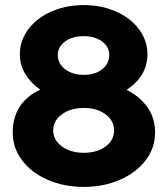

<svg xmlns="http://www.w3.org/2000/svg" viewBox="-20 -731 659 754"><path d="M30 -210Q30 -328 138 -379Q101 -405 79.5 -440Q58 -475 58 -518Q58 -572 91.5 -616.5Q125 -661 182.5 -686Q240 -711 309 -711Q378 -711 435 -686Q492 -661 525.5 -616.5Q559 -572 559 -518Q559 -432 477 -378Q528 -353 558.5 -310.5Q589 -268 589 -210Q589 -150 552 -101.5Q515 -53 451 -25Q387 3 309 3Q231 3 167 -25Q103 -53 66.5 -101.5Q30 -150 30 -210ZM428 -219Q428 -257 394.5 -282Q361 -307 309 -307Q257 -307 223 -282Q189 -257 189 -219Q189 -181 223 -156Q257 -131 309 -131Q361 -131 394.5 -155.5Q428 -180 428 -219ZM409 -515Q409 -547 381 -568Q353 -589 309 -589Q264 -589 235.5 -568Q207 -547 207 -515Q207 -481 236 -459Q265 -437 309 -437Q353 -437 381 -459Q409 -481 409 -515Z"/></svg>

Font: Lexend Exa HM Xlight
Style: Bold
Weight: 700
Designer: Bonnie Shaver-Troup, Thomas Jockin, Octavio Pardo
Foundry: Lexend
Version: Version 1.091